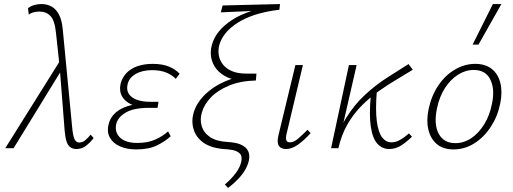

<svg xmlns="http://www.w3.org/2000/svg" viewBox="-20 -731 2532 947"><path d="M357 4Q340 4 327.5 -4.5Q315 -13 308.5 -32.5Q302 -52 299 -85L274 -404L256 -570Q250 -630 229 -652Q208 -674 174 -674Q156 -674 142.5 -669.5Q129 -665 122 -659L118 -690Q129 -700 147 -705.5Q165 -711 185 -711Q212 -711 234 -699Q256 -687 271 -659Q286 -631 290 -581L337 -92Q341 -56 349 -42Q357 -28 371 -28Q388 -28 402.5 -41Q417 -54 427 -67L442 -50Q421 -24 401.5 -10Q382 4 357 4ZM6 0 279 -436 289 -394 47 0Z M652 6Q606 6 572 -9Q538 -24 522 -52Q506 -80 516 -119Q528 -168 578.5 -194.5Q629 -221 712 -221L710 -200Q664 -200 630 -215Q596 -230 581.5 -256.5Q567 -283 575 -319Q583 -349 604 -371Q625 -393 658 -404.5Q691 -416 734 -416Q779 -416 812 -403Q845 -390 866 -367L847 -342Q828 -362 799 -373.5Q770 -385 730 -385Q682 -385 649 -366Q616 -347 609 -314Q603 -286 616 -267Q629 -248 656 -238.5Q683 -229 718 -229H762L757 -199H713Q640 -199 600.5 -176Q561 -153 553 -118Q545 -78 572.5 -52Q600 -26 657 -26Q708 -26 745.5 -42.5Q783 -59 809 -83L822 -59Q792 -32 752.5 -13Q713 6 652 6Z M1105 196 1089 179Q1122 151 1143 122.5Q1164 94 1170 67Q1176 39 1162.5 26Q1149 13 1127 9Q1105 5 1083 4Q1021 -1 984 -27Q947 -53 935 -93Q923 -133 935 -175Q944 -207 967 -237.5Q990 -268 1027 -294.5Q1064 -321 1115.5 -339.5Q1167 -358 1234 -364L1225 -334H1185Q1136 -334 1102 -349.5Q1068 -365 1048 -390Q1028 -415 1022 -445.5Q1016 -476 1025 -509Q1034 -544 1059 -575Q1084 -606 1124.5 -632.5Q1165 -659 1220 -676.5Q1275 -694 1344 -701L1358 -683Q1291 -675 1239.5 -658.5Q1188 -642 1151 -618Q1114 -594 1092 -566.5Q1070 -539 1062 -510Q1055 -485 1059 -459.5Q1063 -434 1079.5 -413Q1096 -392 1124.5 -380Q1153 -368 1195 -368H1245L1242 -334Q1165 -332 1109 -308.5Q1053 -285 1020 -250.5Q987 -216 976 -177Q965 -142 975 -109Q985 -76 1016 -55Q1047 -34 1100 -31Q1122 -30 1143.5 -25.5Q1165 -21 1181.5 -10.5Q1198 0 1205.5 18Q1213 36 1207 63Q1202 84 1189.5 106Q1177 128 1156 150.5Q1135 173 1105 196ZM1069 -670 1078 -704 1361 -711 1358 -683Z M1391 4Q1375 4 1364 -3Q1353 -10 1350.5 -25Q1348 -40 1353 -62L1437 -410H1474L1393 -69Q1389 -51 1392 -40Q1395 -29 1410 -29Q1429 -29 1449.5 -46.5Q1470 -64 1497 -91L1512 -74Q1479 -38 1449 -17Q1419 4 1391 4Z M1631 0Q1648 -86 1688 -150.5Q1728 -215 1780 -263Q1832 -311 1888.5 -347.5Q1945 -384 1995 -415L2016 -387Q1981 -365 1937.5 -339.5Q1894 -314 1849.5 -282.5Q1805 -251 1764.5 -210.5Q1724 -170 1694 -118Q1664 -66 1649 0ZM1613 0 1701 -410H1739L1645 0ZM1899 4Q1866 4 1842 -21.5Q1818 -47 1809 -105.5Q1800 -164 1809 -263L1839 -288Q1831 -190 1838.5 -133.5Q1846 -77 1865 -53Q1884 -29 1910 -29Q1930 -29 1947.5 -38Q1965 -47 1977.5 -57Q1990 -67 1997 -73L2012 -57Q1987 -32 1959.5 -14Q1932 4 1899 4Z M2217 6Q2166 6 2135 -20Q2104 -46 2093 -91Q2082 -136 2094 -193Q2108 -259 2142 -309.5Q2176 -360 2224 -388Q2272 -416 2324 -416Q2374 -416 2405.5 -391Q2437 -366 2448 -321.5Q2459 -277 2447 -219Q2434 -156 2400.5 -105Q2367 -54 2319.5 -24Q2272 6 2217 6ZM2226 -25Q2269 -25 2306 -50.5Q2343 -76 2369.5 -120Q2396 -164 2406 -217Q2422 -289 2399 -337.5Q2376 -386 2316 -386Q2276 -386 2239 -362.5Q2202 -339 2174.5 -296.5Q2147 -254 2135 -195Q2119 -117 2144 -71Q2169 -25 2226 -25ZM2311 -511 2411 -711H2453L2340 -511Z"/></svg>

Font: Ysabeau Office ExtraLight
Style: Italic
Weight: 250
Italic angle: -12°
Designer: Christian Thalmann (Catharsis Fonts)
Version: Version 2.001;gftools[0.9.30]; featfreeze: tnum,lnum,ss02